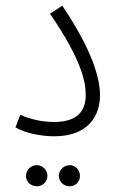

<svg xmlns="http://www.w3.org/2000/svg" viewBox="-20 -472 414 672"><path d="M34 -26C67 -7 121 5 170 5C290 5 330 -68 330 -138C330 -201 301 -299 198 -452L155 -424C268 -259 280 -183 280 -139C280 -82 249 -45 169 -45C127 -45 85 -55 51 -70ZM224 180C244 180 260 164 260 144C260 123 244 106 224 106C203 106 186 123 186 144C186 164 203 180 224 180ZM109 180C129 180 146 164 146 144C146 123 129 106 109 106C88 106 71 123 71 144C71 164 88 180 109 180Z"/></svg>

Font: Noto Sans Arabic UI Cn Lt
Style: Regular
Weight: 300
Width: 3
Designer: Monotype Design Team, Nadine Chahine and Nizar Qandah
Foundry: Monotype Imaging Inc.
Version: Version 2.010